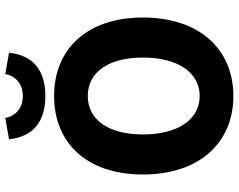

<svg xmlns="http://www.w3.org/2000/svg" viewBox="-108 -780 900 724"><g transform="rotate(-90 342.0 -418.0)"><path d="M179 -834C188 -745 243 -697 342 -697C441 -697 496 -745 505 -834L425 -848C416 -807 387 -782 342 -782C297 -782 268 -807 259 -848ZM46 -329C46 -116 166 12 342 12C518 12 638 -116 638 -329C638 -541 518 -664 342 -664C166 -664 46 -542 46 -329ZM487 -329C487 -198 431 -115 342 -115C253 -115 197 -198 197 -329C197 -460 253 -537 342 -537C431 -537 487 -460 487 -329Z"/></g></svg>

Font: Cambridge Sans Bold
Style: Regular
Weight: 700
Version: Version 2.020;PS 002.020;hotconv 1.0.88;makeotf.lib2.5.64775